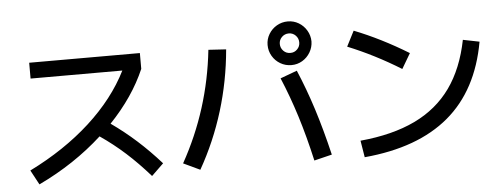

<svg xmlns="http://www.w3.org/2000/svg" viewBox="-50 -906 2693 1026"><g transform="rotate(-5 1296.5 -393.0)"><path d="M618.2 -588.9H126V-673.8H719.7V-588.9Q657.2 -443.8 530.8 -311.5Q602.1 -261.2 666 -203.6Q730 -146 792 -76.2L727.5 -13.7Q663.1 -86.9 600.6 -143.3Q538.1 -199.7 466.3 -249Q317.9 -113.8 124 -21.5L82 -99.6Q270.5 -192.9 408 -318.1Q545.4 -443.4 618.2 -588.9Z M1457 -473.6 1546.9 -506.8Q1590.3 -404.8 1626 -293Q1661.6 -181.2 1694.3 -43.9L1598.6 -20.5Q1568.8 -152.3 1534.2 -262.7Q1499.5 -373 1457 -473.6ZM1085.9 -659.2 1180.7 -653.3Q1166 -484.9 1117.4 -326.4Q1068.8 -168 987.3 -24.4L898.4 -66.4Q1051.8 -341.3 1085.9 -659.2ZM1403.3 -657.2Q1403.3 -688.5 1419.2 -715.1Q1435.1 -741.7 1462.2 -757.6Q1489.3 -773.4 1521.5 -773.4Q1553.2 -773.4 1579.8 -757.6Q1606.4 -741.7 1622.3 -714.8Q1638.2 -688 1638.7 -656.2Q1638.2 -624.5 1622.3 -597.7Q1606.4 -570.8 1579.8 -554.9Q1553.2 -539.1 1521.5 -539.1Q1489.3 -539.1 1462.2 -554.9Q1435.1 -570.8 1419.2 -597.9Q1403.3 -625 1403.3 -657.2ZM1573.2 -656.2Q1573.2 -678.2 1558.1 -693.6Q1543 -709 1521.5 -709Q1499.5 -709 1484.1 -693.8Q1468.8 -678.7 1468.8 -657.2Q1468.8 -635.3 1484.1 -619.6Q1499.5 -604 1521.5 -604.5Q1542.5 -604 1557.9 -619.4Q1573.2 -634.8 1573.2 -656.2Z M2445.3 -593.8 2533.2 -576.2Q2487.3 -319.3 2321.5 -179.9Q2155.8 -40.5 1868.2 -14.6L1853.5 -104.5Q2026.9 -120.6 2147.5 -178.5Q2268.1 -236.3 2341.6 -339.1Q2415 -441.9 2445.3 -593.8ZM1826.2 -611.3 1868.2 -693.4Q2011.2 -637.2 2157.2 -547.9L2109.4 -466.8Q1970.7 -552.7 1826.2 -611.3Z"/></g></svg>

Font: Pretendard GOV Medium
Style: Regular
Weight: 500
Designer: Base glyphs from Inter by Rasmus Andersson; Hangeul glyphs from Noto Sans CJK(Source Han Sans) by Jang Soo-young and Kan
Foundry: Kil Hyung-jin
Version: Version 1.309